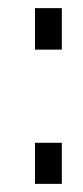

<svg xmlns="http://www.w3.org/2000/svg" viewBox="-20 -452 203 472"><path d="M66 -330V-432H132V-330ZM66 0V-101H132V0Z"/></svg>

Font: TitilliumText22L Lt
Style: Thin
Weight: 300
Designer: Campivisivi
Foundry: Campivisivi
Version: 1.000